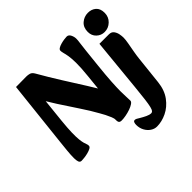

<svg xmlns="http://www.w3.org/2000/svg" viewBox="-219 -932 1377 1377"><g transform="rotate(-45 470.0 -243.0)"><path d="M69 12Q53 12 48 -3Q43 -18 43 -39Q43 -74 47 -113.5Q51 -153 55 -191L110 -695L216 -696Q231 -696 247.5 -691.5Q264 -687 277 -664Q325 -580 377.3 -497Q429.7 -414 477.3 -338.5Q525 -263 558 -201L508 -172L530 -387Q538 -464 537.5 -511Q537 -558 532.5 -584.5Q528 -611 523.5 -626Q519 -641 519 -654Q519 -664 530.8 -671.5Q542.5 -679 560.2 -684Q577.9 -689 594.9 -691.5Q612 -694 622 -694Q641 -694 651 -674Q661 -654 661 -634Q661 -617 657.5 -595Q654 -573 649 -524L635 -392Q625 -298 621.5 -238.5Q618 -179 618 -144Q618 -109 619.5 -87Q621 -65 621 -46Q621 -35 605.5 -24.5Q590 -14 567 -6Q544 2 519.5 6.5Q495 11 477 11Q459 11 453.5 2Q448 -7 449 -23Q450 -36 441.5 -56.5Q433 -77 422 -99Q411 -121 401 -137Q369 -195 324.2 -262Q279.4 -329 232.2 -402Q185 -475 145 -550L197 -552L170 -293Q163 -224 162 -179.5Q161 -135 164 -109Q167 -83 171 -69Q175 -55 178.5 -46.5Q182 -38 182 -28Q182 -17 168.2 -9.5Q154.5 -2 134.7 3Q115 8 96.5 10Q78 12 69 12ZM625 221Q600 221 577.5 206Q555 191 541 165Q527 139 527 107Q527 93 531 83.5Q535 74 545 74Q553 74 561 78.5Q569 83 582 91Q602 103 624 113.5Q646 124 663 124Q671 124 677.5 117Q684 110 689.5 88Q695 66 700.5 23Q706 -20 713 -92L752 -491H848Q873 -491 885.5 -474.5Q898 -458 902 -437Q906 -416 906 -400Q906 -380 900 -347Q894 -314 887.5 -278Q881 -242 878 -213L855 1Q847 75 810.5 124Q774 173 724 197Q674 221 625 221ZM838.5 -524Q804 -524 778.5 -548Q753 -572 753 -610.4Q753 -656.2 782.5 -681.6Q812 -707 850.8 -707Q887.2 -707 911.6 -685.8Q936 -664.5 936 -622Q936 -579.8 907 -551.9Q878 -524 838.5 -524Z"/></g></svg>

Font: Alkatra
Style: Regular
Weight: 400
Designer: Suman Bhandary
Version: Version 1.100;gftools[0.9.22]